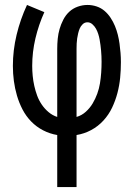

<svg xmlns="http://www.w3.org/2000/svg" viewBox="-20 -540 540 775"><path d="M211 215V5Q181 0 154 -14Q127 -28 106 -49.5Q85 -71 71 -98Q57 -125 48.5 -154Q40 -183 36 -213Q32 -243 32 -274Q32 -337 47 -399.5Q62 -462 89 -520L159 -491Q136 -440 123 -385Q110 -330 110 -274Q110 -254 112 -233.5Q114 -213 118.5 -193Q123 -173 130 -154Q137 -135 148.5 -118Q160 -101 176 -87.5Q192 -74 211 -68V-343Q211 -363 213 -383.5Q215 -404 220.5 -423Q226 -442 235.5 -460.5Q245 -479 259.5 -492.5Q274 -506 293.5 -513Q313 -520 333 -520Q352 -520 370 -514Q388 -508 402 -496Q416 -484 426.5 -468Q437 -452 444 -435Q451 -418 455.5 -400Q460 -382 462.5 -363.5Q465 -345 466.5 -326.5Q468 -308 468 -289Q468 -257 465 -226Q462 -195 454 -164.5Q446 -134 432.5 -105.5Q419 -77 397.5 -53.5Q376 -30 348 -15Q320 0 289 5V215ZM289 -68Q310 -74 326.5 -89Q343 -104 354 -122.5Q365 -141 372.5 -161.5Q380 -182 383.5 -203.5Q387 -225 388.5 -247Q390 -269 390 -291Q390 -302 389.5 -313.5Q389 -325 388 -336Q387 -347 385.5 -358.5Q384 -370 382 -381Q380 -392 376.5 -403Q373 -414 367.5 -424Q362 -434 353 -442Q344 -450 333 -450Q322 -450 314 -442.5Q306 -435 302 -425.5Q298 -416 295.5 -405.5Q293 -395 291.5 -385Q290 -375 289.5 -364.5Q289 -354 289 -343Z"/></svg>

Font: Iosevka Algr
Style: Regular
Weight: 400
Monospace: yes
Designer: Belleve Invis
Foundry: Belleve Invis
Version: Version 26.0.2; ttfautohint (v1.8.3)